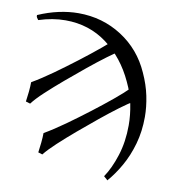

<svg xmlns="http://www.w3.org/2000/svg" viewBox="-80 -699 777 849"><g transform="rotate(10 308.5 -275.0)"><path d="M573 -227Q573 -162 557 -105.5Q541 -49 514.5 -2.5Q488 44 458 78Q454 73 448.5 69Q443 65 441 62Q469 21 489 -41.5Q509 -104 509 -178Q509 -224 499.5 -271.5Q490 -319 467 -367Q421 -467 340.5 -527Q260 -587 154 -587Q96 -587 34 -567Q30 -572 27 -577Q24 -582 25 -588Q71 -608 116.5 -618Q162 -628 205 -628Q313 -628 400 -572Q487 -516 530 -419Q553 -369 563 -320.5Q573 -272 573 -227ZM43 -203Q46 -222 48.5 -247.5Q51 -273 51 -291Q94 -316 143 -351Q192 -386 241 -423.5Q290 -461 330.5 -494.5Q371 -528 396 -552L422 -499Q398 -485 361 -457.5Q324 -430 280.5 -394.5Q237 -359 194 -322.5Q151 -286 116 -253.5Q81 -221 63 -197ZM515 -287Q491 -273 454 -245.5Q417 -218 373.5 -182.5Q330 -147 287 -110.5Q244 -74 209 -41.5Q174 -9 155 15L136 9Q139 -10 141.5 -36Q144 -62 144 -79Q187 -104 236 -139Q285 -174 334 -211.5Q383 -249 423.5 -282.5Q464 -316 488 -340Z"/></g></svg>

Font: ChillKai
Style: Regular
Weight: 400
Designer: ChillType
Foundry: 寒蝉字型
Version: Version 2.000